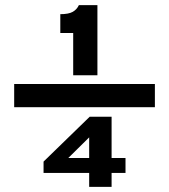

<svg xmlns="http://www.w3.org/2000/svg" viewBox="-20 -725 656 745"><path d="M35 -309V-399H581V-309ZM264 -433V-597H214V-670Q246.5 -670 262.5 -679.2Q278.5 -688.5 286 -705H358V-433ZM326 0V-54H149V-98L328 -272H413V-112H467V-54H413V0ZM245 -112H326V-192Z"/></svg>

Font: Overpass Mono Light
Style: Regular
Weight: 300
Monospace: yes
Designer: Delve Withrington, Dave Bailey
Foundry: Delve Fonts LLC
Version: Version 4.000